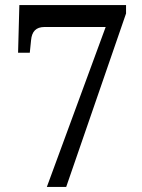

<svg xmlns="http://www.w3.org/2000/svg" viewBox="-20 -734 559 754"><path d="M164 0H240L475 -681V-714H56L51 -527H97L102 -576C105 -610 121 -628 155 -628H395Z"/></svg>

Font: Noto Serif Devanagari SemiCondensed Medium
Style: Regular
Weight: 500
Width: 4
Designer: Universal Thirst, Indian Type Foundry and the Monotype Design Team
Foundry: Monotype Imaging Inc.
Version: Version 2.004